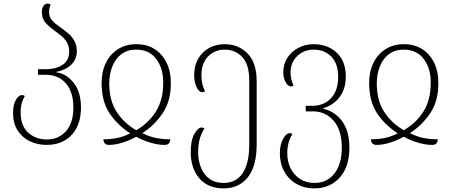

<svg xmlns="http://www.w3.org/2000/svg" viewBox="-20 -790 2498 1060"><path d="M238 10Q186 10 144 -10.5Q102 -31 77 -70.5Q52 -110 52 -167Q52 -210 67 -237.5Q82 -265 102 -265Q110 -265 117 -260Q107 -243 100.5 -221.5Q94 -200 94 -170Q94 -95 136 -57.5Q178 -20 238 -20Q303 -20 344 -65.5Q385 -111 385 -197Q385 -282 344 -329.5Q303 -377 231 -377H190V-408H232Q291 -408 326.5 -433Q362 -458 362 -504Q362 -534 350 -555Q338 -576 319.5 -591Q301 -606 281 -621Q254 -640 232.5 -663Q211 -686 211 -725Q211 -743 219.5 -756.5Q228 -770 243 -770Q254 -770 260 -763Q251 -749 251 -724Q251 -696 268 -677Q285 -658 309 -642Q331 -627 353 -609Q375 -591 389.5 -566.5Q404 -542 404 -506Q404 -462 373 -432.5Q342 -403 291 -393V-391Q347 -383 387 -332.5Q427 -282 427 -197Q427 -99 375 -44.5Q323 10 238 10Z M582 10Q552 10 551 -21Q593 -21 628.5 -28.5Q664 -36 699 -54Q631 -97 586.5 -162Q542 -227 541 -327Q540 -391 563.5 -440.5Q587 -490 630.5 -518Q674 -546 733 -546Q792 -546 834.5 -518.5Q877 -491 900.5 -442Q924 -393 923 -327Q923 -232 878.5 -165.5Q834 -99 766 -55Q803 -36 840 -28.5Q877 -21 920 -21Q919 -6 912 2Q905 10 888 10Q853 10 812 -2Q771 -14 732 -35Q694 -14 654.5 -2Q615 10 582 10ZM732 -71Q801 -111 840.5 -174Q880 -237 881 -327Q883 -409 844 -462.5Q805 -516 732 -516Q683 -516 650 -491Q617 -466 600 -423Q583 -380 583 -327Q584 -233 625 -171Q666 -109 732 -71Z M1215 250Q1128 250 1080.5 194.5Q1033 139 1033 50Q1033 -15 1053 -50.5Q1073 -86 1093 -86Q1101 -86 1109 -81Q1095 -61 1084.5 -29Q1074 3 1074 52Q1074 98 1090 136.5Q1106 175 1137 197.5Q1168 220 1215 220Q1284 220 1320 165.5Q1356 111 1356 9V-347Q1356 -434 1317.5 -475Q1279 -516 1220 -516Q1165 -516 1128.5 -478Q1092 -440 1092 -374Q1092 -350 1097 -327.5Q1102 -305 1112 -286Q1104 -281 1097 -281Q1079 -281 1065.5 -308.5Q1052 -336 1052 -376Q1052 -427 1074 -465.5Q1096 -504 1134 -525Q1172 -546 1220 -546Q1296 -546 1346.5 -495Q1397 -444 1397 -343V7Q1397 128 1348 189Q1299 250 1215 250Z M1716 250Q1659 250 1616 225Q1573 200 1549 156Q1525 112 1525 55Q1525 10 1542.5 -22.5Q1560 -55 1580 -55Q1587 -55 1595 -50Q1566 -8 1566 56Q1566 102 1584.5 139Q1603 176 1636.5 198Q1670 220 1716 220Q1786 220 1826.5 167.5Q1867 115 1867 26Q1867 -72 1822 -123.5Q1777 -175 1708 -175H1668V-206H1706Q1769 -206 1808 -248.5Q1847 -291 1847 -366Q1847 -439 1809 -477.5Q1771 -516 1712 -516Q1658 -516 1621 -480.5Q1584 -445 1584 -390Q1584 -351 1601 -317Q1593 -313 1586 -313Q1570 -313 1557 -336Q1544 -359 1544 -392Q1544 -435 1566 -470Q1588 -505 1626.5 -525.5Q1665 -546 1712 -546Q1788 -546 1838.5 -499.5Q1889 -453 1889 -368Q1889 -299 1855 -254Q1821 -209 1763 -192V-190Q1802 -182 1835.5 -156Q1869 -130 1889 -85.5Q1909 -41 1909 25Q1909 132 1855 191Q1801 250 1716 250Z M2059 10Q2029 10 2028 -21Q2070 -21 2105.5 -28.5Q2141 -36 2176 -54Q2108 -97 2063.5 -162Q2019 -227 2018 -327Q2017 -391 2040.5 -440.5Q2064 -490 2107.5 -518Q2151 -546 2210 -546Q2269 -546 2311.5 -518.5Q2354 -491 2377.5 -442Q2401 -393 2400 -327Q2400 -232 2355.5 -165.5Q2311 -99 2243 -55Q2280 -36 2317 -28.5Q2354 -21 2397 -21Q2396 -6 2389 2Q2382 10 2365 10Q2330 10 2289 -2Q2248 -14 2209 -35Q2171 -14 2131.5 -2Q2092 10 2059 10ZM2209 -71Q2278 -111 2317.5 -174Q2357 -237 2358 -327Q2360 -409 2321 -462.5Q2282 -516 2209 -516Q2160 -516 2127 -491Q2094 -466 2077 -423Q2060 -380 2060 -327Q2061 -233 2102 -171Q2143 -109 2209 -71Z"/></svg>

Font: Noto Serif Georgian SemiCondensed ExtraLight
Style: Regular
Weight: 200
Width: 4
Designer: Monotype Design Team, Akaki Razmadze
Foundry: Google LLC
Version: Version 2.003; ttfautohint (v1.8.4.7-5d5b)